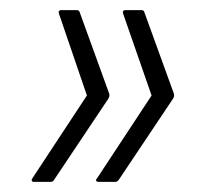

<svg xmlns="http://www.w3.org/2000/svg" viewBox="-20 -453 410 380"><path d="M260 -433Q265 -433 266 -428L324 -268Q325 -265 324.5 -262.5Q324 -260 322 -257L215 -97Q212 -93 208 -93H175Q172 -93 170.5 -95Q169 -97 172 -100L280 -264L224 -425Q221 -433 229 -433ZM132 -433Q137 -433 138 -428L196 -268Q198 -263 194 -257L87 -97Q85 -93 80 -93H47Q44 -93 43 -95Q42 -97 44 -100L152 -264L97 -425Q94 -433 102 -433Z"/></svg>

Font: Sofia Sans Condensed Light
Style: Italic
Weight: 300
Italic angle: -9°
Version: Version 4.100